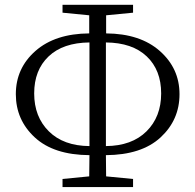

<svg xmlns="http://www.w3.org/2000/svg" viewBox="-20 -759 801 787"><path d="M346.7 -160.2V-585Q238.3 -584 179.2 -527.8Q120.1 -471.7 120.1 -376Q120.1 -280.3 180.2 -220.7Q240.2 -161.1 346.7 -160.2ZM414.1 -585V-160.2Q520.5 -161.1 580.6 -220.7Q640.6 -280.3 640.6 -376Q640.6 -471.7 581.5 -527.8Q522.5 -584 414.1 -585ZM415 -696.3V-622.1Q554.7 -621.1 635.3 -549.8Q715.8 -478.5 715.8 -373Q715.8 -267.6 638.2 -195.8Q560.5 -124 414.1 -123L415 -36.1L525.4 -25.4V7.8H236.3V-25.4L345.7 -36.1L346.7 -123Q200.2 -124 122.6 -195.8Q44.9 -267.6 44.9 -373Q44.9 -479.5 125.5 -550.3Q206.1 -621.1 345.7 -622.1V-696.3L236.3 -707V-739.3H525.4V-707Z"/></svg>

Font: Bpmf Zihi Serif Light
Style: Light
Weight: 300
Foundry: But Ko
Version: Version 1.320